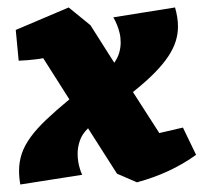

<svg xmlns="http://www.w3.org/2000/svg" viewBox="-20 -472 552 512"><path d="M404.8 -117.2 467.8 -131.8 502.9 -59.1Q468.3 -34.2 429.2 -16.1Q390.1 2 345.2 14.2L292 -8.8L214.8 -129.9Q198.7 -114.3 192.9 -96.7Q187 -79.1 187 -62.5Q187 -50.8 188.7 -40.5Q190.4 -30.3 192.9 -22.5Q195.3 -13.7 199.2 -5.9L34.2 20Q30.8 1.5 30.8 -16.6Q30.8 -40.5 38.1 -62.3Q45.4 -84 61.5 -106.2Q77.6 -128.4 103.3 -152.8Q128.9 -177.2 165 -207L95.2 -316.9Q85.9 -314.9 74.5 -313.7Q63 -312.5 53.2 -311.5Q41.5 -310.5 29.8 -310.1L22 -392.1L163.1 -452.1L221.2 -404.8L284.7 -304.7Q294.4 -318.4 298.1 -332Q301.8 -345.7 301.8 -358.4Q301.8 -372.6 298.8 -384.5Q295.9 -396.5 292 -405.8Q287.6 -416.5 282.2 -425.8L446.8 -452.1Q450.7 -438.5 452.6 -426Q454.6 -413.6 454.6 -400.9Q454.6 -381.3 448.5 -361.8Q442.4 -342.3 428.5 -321.3Q414.6 -300.3 391.4 -276.9Q368.2 -253.4 334.5 -226.6Z"/></svg>

Font: Simonetta
Style: Black Italic
Weight: 900
Italic angle: -2°
Designer: Gayaneh Bagdasaryan
Foundry: Brownfox
Version: Version 1.002